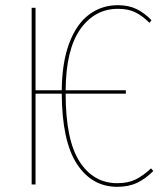

<svg xmlns="http://www.w3.org/2000/svg" viewBox="-20 -711 631 740"><path d="M571 -52Q541 -22 508.5 -6.5Q476 9 432 9Q334 9 276.5 -79Q219 -167 218 -350H117V0H102V-681H117V-363H218Q219 -471 247 -545Q275 -619 323.5 -655Q372 -691 434 -691Q476 -691 506.5 -676Q537 -661 564 -633L556 -623Q529 -650 501.5 -663.5Q474 -677 435 -677Q345 -677 289.5 -598.5Q234 -520 233 -363H465V-350H233Q233 -172 286.5 -88.5Q340 -5 432 -5Q474 -5 503 -19.5Q532 -34 562 -62Z"/></svg>

Font: Fira Sans Compressed Hair
Style: Regular
Weight: 100
Width: 1
Designer: bBox Type GmbH & Carrois Corporate GbR & Edenspiekermann AG
Foundry: bBox Type GmbH & Carrois Corporate GbR & Edenspiekermann AG
Version: Version 4.301